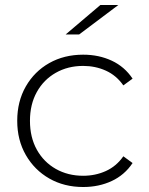

<svg xmlns="http://www.w3.org/2000/svg" viewBox="-20 -745 595 769"><path d="M313 4Q237 4 177.5 -30Q118 -64 83.5 -124Q49 -184 49 -261Q49 -339 83.5 -399Q118 -459 177.5 -492.5Q237 -526 313 -526Q376 -526 427.5 -502Q479 -478 511 -430L474 -403Q446 -443 404 -462Q362 -481 313 -481Q252 -481 203.5 -453.5Q155 -426 127.5 -376.5Q100 -327 100 -261Q100 -195 127.5 -145.5Q155 -96 203.5 -68.5Q252 -41 313 -41Q362 -41 404 -60Q446 -79 474 -119L511 -92Q479 -44 427.5 -20Q376 4 313 4ZM243 -607 382 -725H454L297 -607Z"/></svg>

Font: Montserrat Thin Light
Style: Regular
Weight: 300
Version: Version 9.000